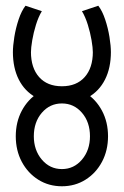

<svg xmlns="http://www.w3.org/2000/svg" viewBox="-20 -650 432 670"><path d="M196 -289V-349Q247 -349 275.5 -381Q304 -413 304 -469H367Q367 -413 346.5 -372.5Q326 -332 288 -310.5Q250 -289 196 -289ZM196 0Q150 0 113.5 -23Q77 -46 56 -85.5Q35 -125 35 -175H98Q98 -126 126 -93Q154 -60 196 -60ZM196 0V-60Q238 -60 266 -93Q294 -126 294 -175H357Q357 -125 336 -85.5Q315 -46 278.5 -23Q242 0 196 0ZM35 -174Q35 -224 56 -263.5Q77 -303 113.5 -326Q150 -349 196 -349V-289Q154 -289 126 -256.5Q98 -224 98 -174ZM196 -289Q143 -289 104.5 -310.5Q66 -332 45.5 -372.5Q25 -413 25 -469H88Q88 -413 116.5 -381Q145 -349 196 -349ZM294 -174Q294 -224 266 -256.5Q238 -289 196 -289V-349Q242 -349 278.5 -326Q315 -303 336 -263.5Q357 -224 357 -174ZM25 -467Q25 -490 30 -521Q35 -552 45 -582Q55 -612 69 -630L126 -611Q114 -591 105.5 -563.5Q97 -536 92.5 -509.5Q88 -483 88 -467ZM304 -467Q304 -483 299.5 -509.5Q295 -536 286.5 -563.5Q278 -591 266 -611L323 -630Q337 -612 347 -582Q357 -552 362 -521Q367 -490 367 -467Z"/></svg>

Font: Akshar Light
Style: Regular
Weight: 300
Designer: Tall Chai
Foundry: Tall Chai
Version: Version 1.100